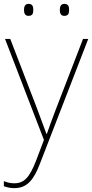

<svg xmlns="http://www.w3.org/2000/svg" viewBox="-26 -729 476 992"><path d="M98 -678C98 -661 103 -647 121 -647C143 -647 146 -661 146 -678C146 -694 143 -709 121 -709C103 -709 98 -694 98 -678ZM283 -678C283 -661 288 -647 306 -647C328 -647 331 -661 331 -678C331 -694 328 -709 306 -709C288 -709 283 -694 283 -678ZM0 -528 201 -6 160 102C127 187 99 218 48 218C27 218 13 214 -6 207V233C13 240 29 243 48 243C113 243 148 202 181 115L430 -528H403L264 -168C241 -108 226 -66 216 -37H214C204 -65 188 -108 164 -172L27 -528Z"/></svg>

Font: Noto Sans Malayalam Thin
Style: Regular
Weight: 100
Designer: Jelle Bosma - Monotype Design Team
Foundry: Monotype Imaging Inc.
Version: Version 2.104